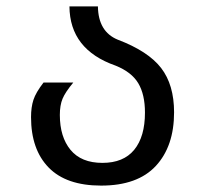

<svg xmlns="http://www.w3.org/2000/svg" viewBox="-20 -580 640 600"><path d="M296 0Q187 0 132 -56.5Q77 -113 77 -214Q77 -245 84.5 -268Q92 -291 116 -322H209Q184 -292 175.5 -271.5Q167 -251 167 -221Q167 -152 200.5 -111.5Q234 -71 300 -71Q366 -71 399.5 -112Q433 -153 433 -228Q433 -285 412 -320Q391 -355 341 -375Q198 -425 197 -560H286Q287 -481 348 -456Q443 -420 483.5 -367.5Q524 -315 524 -229Q524 -123 467 -61.5Q410 0 296 0Z"/></svg>

Font: PlemolJP35 Console
Style: Regular
Weight: 400
Version: v2.0.3; ttfautohint (v1.8.4.7-5d5b-dirty) -l 6 -r 45 -G 200 